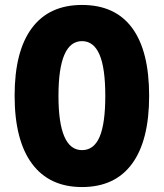

<svg xmlns="http://www.w3.org/2000/svg" viewBox="-20 -745 661 775"><path d="M582 -358Q582 -178 513 -84Q444 10 311 10Q179 10 109 -84.5Q39 -179 39 -359Q39 -538 108.5 -631.5Q178 -725 311 -725Q445 -725 513.5 -632Q582 -539 582 -358ZM216 -358Q216 -139 311 -139Q359 -139 382 -192.5Q405 -246 405 -358Q405 -471 381.5 -525Q358 -579 311 -579Q216 -579 216 -358Z"/></svg>

Font: Noto Sans Kannada ExtraCondensed Black
Style: Regular
Weight: 900
Width: 2
Designer: Jelle Bosma - Monotype Design Team
Foundry: Monotype Imaging Inc.
Version: Version 2.005; ttfautohint (v1.8.4.7-5d5b)